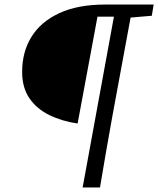

<svg xmlns="http://www.w3.org/2000/svg" viewBox="-20 -690 693 841"><path d="M407 -617 320 -149Q251 -159 196 -186Q141 -213 109 -259.5Q77 -306 77 -375Q77 -463 118 -529Q159 -595 240 -632.5Q321 -670 439 -670H653L645 -621L552 -613L472 -180Q458 -103 444.5 -25Q431 53 418 131H342L479 -617Z"/></svg>

Font: Source Serif 4 SmText
Style: Italic
Weight: 400
Italic angle: -12°
Designer: Frank Grießhammer
Foundry: Adobe
Version: Version 4.005;hotconv 1.1.0;makeotfexe 2.6.0